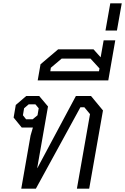

<svg xmlns="http://www.w3.org/2000/svg" viewBox="-20 -1136 753 1156"><path d="M164 -320 178 -368H111L62 -428L75 -504L138 -558H216L269 -495L204 -124H205L437 -558H528L600 -471L517 0H443L522 -449L488 -490H464L196 0H108ZM177 -418 206 -442 213 -484 193 -508H153L125 -484L118 -442L137 -418Z M674 -893 645 -727 632 -652H207L224 -749L330 -839H543L586 -791L604 -893ZM579 -724 525 -783H351L286 -728L283 -707H576Z M644 -1116H713L684 -952H615Z"/></svg>

Font: Chakra Petch
Style: Italic
Weight: 400
Italic angle: -10°
Designer: Katatrad Aksorn Co.,Ltd.
Foundry: Cadson Demak Co.,Ltd.
Version: Version 1.000; ttfautohint (v1.6)